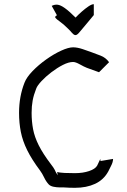

<svg xmlns="http://www.w3.org/2000/svg" viewBox="-20 -886 605 917"><path d="M338 11Q330 11 311 10.5Q292 10 283 9Q279 9 265 9Q251 9 236 6Q221 3 213 -5Q200 -19 191 -38Q182 -57 171 -72Q132 -124 110 -168.5Q88 -213 79.5 -256Q71 -299 71 -347Q71 -425 97 -491Q107 -517 135.5 -546.5Q164 -576 200.5 -602Q237 -628 272 -644Q307 -660 329 -660Q349 -660 374.5 -651.5Q400 -643 416 -637Q435 -630 460 -620.5Q485 -611 501 -589L453 -541L395 -562Q382 -567 361.5 -578.5Q341 -590 329 -590Q308 -590 280.5 -576Q253 -562 225.5 -541Q198 -520 178 -498.5Q158 -477 153 -463Q141 -433 136 -406Q131 -379 131 -347Q131 -306 138 -269Q145 -232 165 -192Q185 -152 223 -102Q237 -84 241 -75.5Q245 -67 247.5 -62Q250 -57 257 -49Q250 -66 255 -64Q260 -62 288 -60Q296 -60 313.5 -59.5Q331 -59 338 -59Q376 -59 405.5 -69Q435 -79 444 -95Q455 -117 457.5 -123.5Q460 -130 460 -117L520 -127Q520 -112 510 -93Q500 -74 497 -67Q475 -27 434 -8Q393 11 338 11ZM356 -728Q346 -717 338.5 -718.5Q331 -720 321 -732Q320 -734 315.5 -738.5Q311 -743 304 -750Q283 -771 266.5 -782.5Q250 -794 245 -800.5Q240 -807 252 -813L227 -858Q241 -865 255 -863.5Q269 -862 289.5 -847.5Q310 -833 341 -802Q354 -816 370.5 -830.5Q387 -845 402.5 -855.5Q418 -866 428 -866V-814Q413 -796 396 -775.5Q379 -755 367.5 -741.5Q356 -728 356 -728ZM361 -780Q361 -780 361 -779ZM362 -779Q362 -779 362 -779ZM362 -778Q363 -778 363 -778ZM363 -777H364Q363 -777 363 -777ZM364 -776Q364 -776 364 -776ZM365 -775Q365 -775 365 -776Z"/></svg>

Font: Syne Tactile
Style: Regular
Weight: 400
Designer: Lucas Descroix
Foundry: Bonjour Monde
Version: Version 2.100; ttfautohint (v1.8.3)